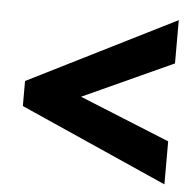

<svg xmlns="http://www.w3.org/2000/svg" viewBox="-45 -682 655 641"><g transform="rotate(5 283.0 -362.0)"><path d="M528.8 -86.9 35.2 -306.2V-390.1L528.8 -637.2V-492.2L226.1 -354L528.8 -231Z"/></g></svg>

Font: TypoPRO Open Sans
Style: Regular
Weight: 800
Foundry: Ascender Corporation
Version: Version 1.10